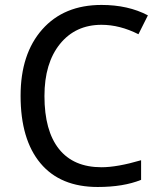

<svg xmlns="http://www.w3.org/2000/svg" viewBox="-20 -744 640 774"><path d="M548.8 -98.1V-19Q477.5 9.8 374 9.8Q223.1 9.8 143.1 -85.9Q63 -181.6 63 -357.9Q63 -526.9 150.4 -625.5Q237.8 -724.1 389.2 -724.1Q496.6 -724.1 576.2 -682.1L538.1 -606Q462.9 -644 389.2 -644Q284.2 -644 221.7 -566.7Q159.2 -489.3 159.2 -356.9Q159.2 -216.8 217.8 -143.3Q276.4 -69.8 389.2 -69.8Q452.6 -69.8 548.8 -98.1Z"/></svg>

Font: WenQuanYi Micro Hei Mono
Style: Regular
Weight: 400
Foundry: Ascender Corporation
Version: Version 0.2.0-beta